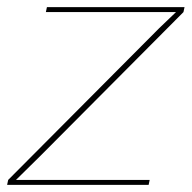

<svg xmlns="http://www.w3.org/2000/svg" viewBox="-39 -520 539 540"><path d="M-19 0 -16 -14 409 -441 456 -486H90L93 -500H480L477 -486L76 -83L6 -14H382L379 0Z"/></svg>

Font: Elaine Sans Thin
Style: Italic
Weight: 250
Italic angle: -13°
Designer: Wei Huang
Foundry: Wei Huang
Version: Version 2.001;December 24, 2019;FontCreator 12.0.0.2547 64-b